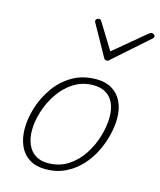

<svg xmlns="http://www.w3.org/2000/svg" viewBox="-125 -925 859 1032"><g transform="rotate(15 304.5 -408.5)"><path d="M226 19Q173 19 136.5 -4Q100 -27 81.5 -68.5Q63 -110 63 -164Q63 -220 82 -281.5Q101 -343 139.5 -397.5Q178 -452 235 -485.5Q292 -519 368 -519Q419 -519 455 -497.5Q491 -476 510 -436.5Q529 -397 529 -344Q529 -302 517.5 -253Q506 -204 482.5 -156Q459 -108 422.5 -68.5Q386 -29 337 -5Q288 19 226 19ZM230 -16Q295 -16 343.5 -48Q392 -80 424 -130Q456 -180 472 -236Q488 -292 488 -340Q488 -384 474 -416Q460 -448 431.5 -466Q403 -484 361 -484Q299 -484 251 -453Q203 -422 170 -373Q137 -324 120 -268.5Q103 -213 103 -165Q103 -121 117.5 -87Q132 -53 160.5 -34.5Q189 -16 230 -16ZM591 -836Q598 -836 603.5 -831.5Q609 -827 609 -821Q609 -817 607 -814.5Q605 -812 601 -808L410 -639Q405 -633 401 -631.5Q397 -630 393 -630Q389 -630 385.5 -631.5Q382 -633 378 -639L284 -808Q282 -810 280.5 -813.5Q279 -817 279 -820Q279 -828 285 -832Q291 -836 296 -836Q301 -836 304 -834.5Q307 -833 310 -829L400 -683L574 -828Q581 -833 584 -834.5Q587 -836 591 -836Z"/></g></svg>

Font: Playwrite CU Thin
Style: Regular
Weight: 250
Designer: Veronika Burian, José Scaglione
Foundry: TypeTogether
Version: Version 1.002